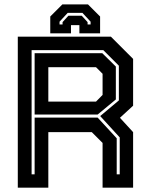

<svg xmlns="http://www.w3.org/2000/svg" viewBox="-20 -870 694 890"><path d="M62.5 0V-700H494L597 -597V-380L536 -324L597 -257.5V0H455.5V-207.5L405.5 -257.5H204V0ZM126.5 -62H140.5V-325H432.5L521 -229V-62H535V-233L444.5 -332L531 -404.5V-565.5L459 -637.5H126.5ZM204 -399H425L455.5 -430V-528L425 -558.5H204ZM140.5 -339V-623.5H454L517 -561.5V-409L432.5 -339ZM388 -849.5 444 -793.5V-715.5H348V-753.5H309V-715.5H213V-793.5L269 -849.5ZM362 -810.5H294L256 -769.5V-756.5H270V-767.5L297 -797H359L386 -767.5V-756.5H400V-769.5Z"/></svg>

Font: Tourney Thin
Style: Bold
Weight: 700
Version: Version 1.015